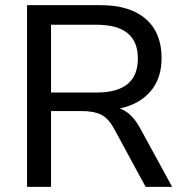

<svg xmlns="http://www.w3.org/2000/svg" viewBox="-20 -725 713 745"><path d="M85 0V-705H370Q484 -705 545.5 -651.5Q607 -598 607 -500Q607 -421 564.5 -371Q522 -321 445 -304Q491 -288 524 -227L648 0H545L423 -225Q401 -266 372.5 -280Q344 -294 298 -294H178V0ZM178 -366H355Q515 -366 515 -498Q515 -629 355 -629H178Z"/></svg>

Font: Nunito Sans Medium
Style: Regular
Weight: 500
Designer: Vernon Adams
Foundry: Vernon Adams
Version: Version 3.101; ttfautohint (v1.8.4.7-5d5b);gftools[0.9.27]